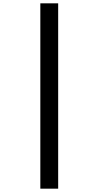

<svg xmlns="http://www.w3.org/2000/svg" viewBox="-20 -906 591 1152"><path d="M222 -886H329V226H222Z"/></svg>

Font: Noto Sans Kannada UI
Style: Regular
Weight: 400
Designer: Jelle Bosma - Monotype Design Team
Foundry: Monotype Imaging Inc.
Version: Version 2.006